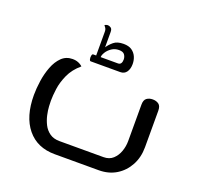

<svg xmlns="http://www.w3.org/2000/svg" viewBox="-123 -832 990 964"><g transform="rotate(20 372.0 -350.0)"><path d="M265 0Q171 0 118 -64.5Q65 -129 65 -244Q65 -279 71 -320Q77 -361 91 -397.5Q105 -434 128.5 -457Q152 -480 187 -480Q200 -480 210 -477Q220 -474 227.5 -469.5Q235 -465 240 -460Q201 -427 183 -387Q165 -347 160 -310Q155 -273 155 -246Q155 -237 156 -216.5Q157 -196 162.5 -171Q168 -146 179.5 -123Q191 -100 212 -85Q233 -70 265 -70H500Q531 -70 550.5 -88Q570 -106 579.5 -133Q589 -160 589 -188V-383Q589 -408 602 -417.5Q615 -427 634 -427Q653 -427 666 -417.5Q679 -408 679 -383V-188Q679 -134 656 -91.5Q633 -49 593 -24.5Q553 0 500 0ZM275 -500Q270 -500 268 -509.5Q266 -519 268 -528Q270 -537 275 -537H291V-664Q291 -677 285 -685Q279 -693 278 -694Q279 -696 284.5 -698Q290 -700 295 -700Q302 -700 310.5 -694.5Q319 -689 319 -673V-591Q330 -608 348.5 -623.5Q367 -639 401 -639Q429 -639 445.5 -627.5Q462 -616 470 -598Q478 -580 478 -559Q478 -533 466.5 -516.5Q455 -500 433 -500ZM315 -537H407Q418 -537 423 -544.5Q428 -552 428 -565Q428 -579 420 -590.5Q412 -602 390 -602Q368 -602 351 -590.5Q334 -579 324.5 -563.5Q315 -548 315 -537Z"/></g></svg>

Font: El Messiri
Style: Regular
Weight: 400
Designer: Mohamed Gaber
Foundry: Kief Type Foundry
Version: Version 2.020